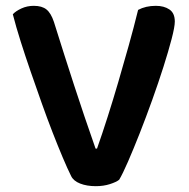

<svg xmlns="http://www.w3.org/2000/svg" viewBox="-20 -631 649 659"><path d="M389 -14Q379 -6 357 1Q335 8 309 8Q278 8 255 -1Q232 -10 224 -27Q212 -51 195.5 -90Q179 -129 160.5 -176.5Q142 -224 123 -277.5Q104 -331 85.5 -384.5Q67 -438 51 -488.5Q35 -539 24 -582Q34 -593 53.5 -602Q73 -611 96 -611Q124 -611 139.5 -598.5Q155 -586 165 -556Q200 -444 234.5 -338Q269 -232 308 -121H313Q331 -172 349.5 -230Q368 -288 386 -349.5Q404 -411 421.5 -473.5Q439 -536 454 -597Q480 -611 515 -611Q543 -611 561.5 -598.5Q580 -586 580 -557Q580 -539 569 -497Q558 -455 541 -401.5Q524 -348 502.5 -288Q481 -228 459.5 -173.5Q438 -119 419.5 -76.5Q401 -34 389 -14Z"/></svg>

Font: Baloo Bhaina 2 SemiBold
Style: Regular
Weight: 600
Designer: Yesha Goshar, Manish Minz, Shuchita Grover and Ek Type
Foundry: Ek Type
Version: Version 1.640;hotconv 1.0.111;makeotfexe 2.5.65597; ttfautoh